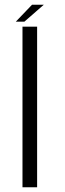

<svg xmlns="http://www.w3.org/2000/svg" viewBox="-20 -787 275 807"><path d="M74.5 0H136V-675H74.5ZM46.5 -696H82.5L164 -767H114.5Z"/></svg>

Font: Anybody UltraCondensed Thin Light
Style: Regular
Weight: 300
Version: Version 1.111